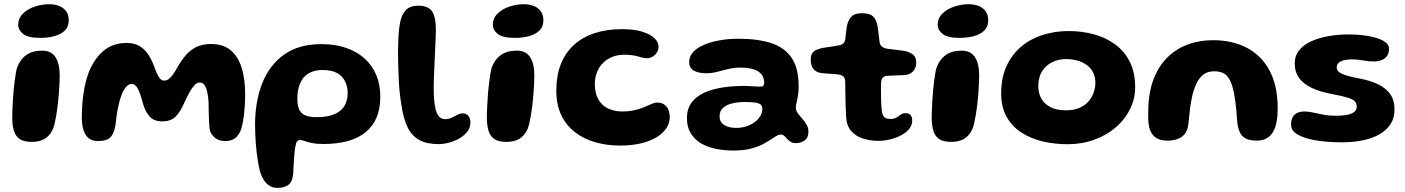

<svg xmlns="http://www.w3.org/2000/svg" viewBox="-20 -657 6672 912"><path d="M131 17Q94.5 17 74.2 3.8Q54 -9.5 46 -35.8Q38 -62 38 -101Q38 -117 39 -137.5Q40 -158 41.2 -180.2Q42.5 -202.5 44.5 -225Q46.5 -247.5 49.2 -268.2Q52 -289 54.8 -306.5Q57.5 -324 61 -335.5Q76 -375.5 105.5 -396Q135 -416.5 180.5 -416.5Q223.5 -416.5 243.5 -385.5Q263.5 -354.5 263.5 -300Q263.5 -283 262.5 -260Q261.5 -237 259.5 -211.5Q257.5 -186 254.5 -160Q251.5 -134 247.5 -110.5Q243.5 -87 239 -68Q234.5 -49 228.5 -38Q213.5 -9 189.5 4Q165.5 17 131 17ZM171 -477Q113.5 -477 90 -495.8Q66.5 -514.5 66.5 -539Q66.5 -570.5 89 -592.5Q111.5 -614.5 145.5 -625.8Q179.5 -637 213.5 -637Q238.5 -637 259.5 -629.2Q280.5 -621.5 293.5 -604.5Q306.5 -587.5 306.5 -560.5Q306.5 -530 287.8 -511.8Q269 -493.5 238 -485.2Q207 -477 171 -477Z M446 13Q417.5 13 400.5 -1.2Q383.5 -15.5 376 -41Q368.5 -66.5 368.5 -100.5Q368.5 -120.5 369.8 -143.5Q371 -166.5 373.8 -190.8Q376.5 -215 381 -239Q385.5 -263 392.2 -285.5Q399 -308 407.5 -328Q437 -390.5 479.8 -421.8Q522.5 -453 581.5 -453Q621 -453 646.8 -435.8Q672.5 -418.5 688.8 -391Q705 -363.5 715.5 -332.5Q723.5 -309 734.2 -291.5Q745 -274 759 -274Q775.5 -274 789.5 -288.5Q803.5 -303 819 -331Q838 -365 859.8 -391.5Q881.5 -418 911 -433Q940.5 -448 982 -448Q1041.5 -448 1077 -417.2Q1112.5 -386.5 1128.5 -333Q1144.5 -279.5 1144.5 -211.5Q1144.5 -190 1143.5 -167.8Q1142.5 -145.5 1140.2 -124Q1138 -102.5 1134.5 -82.8Q1131 -63 1126.5 -46Q1116 -16 1097.8 -1.5Q1079.5 13 1049.5 13Q1022 13 1004.2 0Q986.5 -13 977.5 -35Q975.5 -44 974.5 -54.8Q973.5 -65.5 973 -78.8Q972.5 -92 972 -106.8Q971.5 -121.5 971.2 -138.2Q971 -155 970.5 -174Q969 -200 964.2 -220.8Q959.5 -241.5 951 -253.2Q942.5 -265 929 -265Q915 -265 902.8 -251.5Q890.5 -238 879 -216.5Q867.5 -195 856.5 -171Q836 -124 813.2 -102.2Q790.5 -80.5 751 -80.5Q711 -80.5 690.5 -103.8Q670 -127 659.5 -163.5Q652 -192.5 644.5 -213.5Q637 -234.5 627.8 -246.2Q618.5 -258 604.5 -258Q592 -258 580.5 -246Q569 -234 559 -210.5Q549.5 -185.5 543.5 -159Q537.5 -132.5 533.8 -107Q530 -81.5 528 -59.5Q520.5 -19.5 502.8 -3.2Q485 13 446 13Z M1298 235.5Q1278 235.5 1262 226.5Q1246 217.5 1234.2 199.5Q1222.5 181.5 1214 154.5Q1209.5 135.5 1206 114.8Q1202.5 94 1199.8 71.8Q1197 49.5 1195.2 26.5Q1193.5 3.5 1192.5 -19Q1191.5 -41.5 1191.5 -63.5Q1191.5 -175 1225.8 -261.8Q1260 -348.5 1330 -398Q1400 -447.5 1506.5 -447.5Q1570.5 -447.5 1622 -430.2Q1673.5 -413 1710.5 -380.2Q1747.5 -347.5 1767 -301.2Q1786.5 -255 1786.5 -197.5Q1786.5 -142.5 1769.5 -100.8Q1752.5 -59 1718.5 -30.5Q1684.5 -2 1633.8 12.5Q1583 27 1515.5 27Q1482.5 27 1461 22.2Q1439.5 17.5 1426.5 12.8Q1413.5 8 1406 8Q1396.5 8 1391.2 14.5Q1386 21 1383.5 37Q1381 47.5 1379.5 64Q1378 80.5 1376.5 99.5Q1375 118.5 1374.2 135.8Q1373.5 153 1373 164Q1370 205.5 1350.5 220.5Q1331 235.5 1298 235.5ZM1484 -100.5Q1537 -100.5 1569.5 -115Q1602 -129.5 1616.8 -155.2Q1631.5 -181 1631.5 -215.5Q1631.5 -243.5 1620.2 -268.5Q1609 -293.5 1583 -309Q1557 -324.5 1511.5 -324.5Q1481.5 -324.5 1459 -315Q1436.5 -305.5 1421.8 -287.8Q1407 -270 1399.8 -245Q1392.5 -220 1392.5 -188.5Q1392.5 -156.5 1401.2 -137Q1410 -117.5 1430 -109Q1450 -100.5 1484 -100.5Z M2063 27.5Q2007 27.5 1971 7.8Q1935 -12 1914.8 -55Q1894.5 -98 1885.5 -167.5Q1881.5 -189 1878.5 -218.5Q1875.5 -248 1874 -281.2Q1872.5 -314.5 1871.5 -346.5Q1870.5 -378.5 1870.5 -405.5Q1870.5 -432.5 1871.5 -449.5Q1872.5 -507.5 1880 -548Q1887.5 -588.5 1907.8 -609.2Q1928 -630 1967 -630Q2014.5 -630 2032.5 -602.8Q2050.5 -575.5 2050.5 -514.5Q2050.5 -501.5 2049.5 -481Q2048.5 -460.5 2047.5 -435.5Q2046.5 -410.5 2045.2 -383.5Q2044 -356.5 2042.8 -330.2Q2041.5 -304 2040.8 -281.2Q2040 -258.5 2040 -241.5Q2040 -198 2043.5 -169Q2047 -140 2054 -122.8Q2061 -105.5 2071.2 -98.2Q2081.5 -91 2094.5 -91Q2111.5 -91 2125.5 -97.8Q2139.5 -104.5 2152.2 -111.5Q2165 -118.5 2179 -118.5Q2195 -118.5 2204.8 -106.5Q2214.5 -94.5 2214.5 -74.5Q2214.5 -52 2200.8 -33.2Q2187 -14.5 2164.5 -1Q2142 12.5 2115.2 20Q2088.5 27.5 2063 27.5Z M2385.5 17Q2349 17 2328.8 3.8Q2308.5 -9.5 2300.5 -35.8Q2292.5 -62 2292.5 -101Q2292.5 -117 2293.5 -137.5Q2294.5 -158 2295.8 -180.2Q2297 -202.5 2299 -225Q2301 -247.5 2303.8 -268.2Q2306.5 -289 2309.2 -306.5Q2312 -324 2315.5 -335.5Q2330.5 -375.5 2360 -396Q2389.5 -416.5 2435 -416.5Q2478 -416.5 2498 -385.5Q2518 -354.5 2518 -300Q2518 -283 2517 -260Q2516 -237 2514 -211.5Q2512 -186 2509 -160Q2506 -134 2502 -110.5Q2498 -87 2493.5 -68Q2489 -49 2483 -38Q2468 -9 2444 4Q2420 17 2385.5 17ZM2425.5 -477Q2368 -477 2344.5 -495.8Q2321 -514.5 2321 -539Q2321 -570.5 2343.5 -592.5Q2366 -614.5 2400 -625.8Q2434 -637 2468 -637Q2493 -637 2514 -629.2Q2535 -621.5 2548 -604.5Q2561 -587.5 2561 -560.5Q2561 -530 2542.2 -511.8Q2523.5 -493.5 2492.5 -485.2Q2461.5 -477 2425.5 -477Z M2926 34.5Q2864 34.5 2809.2 19.2Q2754.5 4 2712.5 -28Q2670.5 -60 2646.5 -109.2Q2622.5 -158.5 2622.5 -226.5Q2622.5 -297.5 2643.8 -351.8Q2665 -406 2705.8 -443.2Q2746.5 -480.5 2804.2 -499.5Q2862 -518.5 2935 -518.5Q2992.5 -518.5 3030.8 -506.5Q3069 -494.5 3088.5 -475.8Q3108 -457 3108 -435.5Q3108 -420 3100 -407.5Q3092 -395 3079.2 -387.8Q3066.5 -380.5 3052.5 -380.5Q3039 -380.5 3025.5 -384.8Q3012 -389 2993.2 -393Q2974.5 -397 2945 -397Q2914 -397 2888.8 -387Q2863.5 -377 2844.8 -358.5Q2826 -340 2815.8 -314.5Q2805.5 -289 2805.5 -258Q2805.5 -214 2822 -185Q2838.5 -156 2868 -141.8Q2897.5 -127.5 2936.5 -127.5Q2969 -127.5 2995 -133.8Q3021 -140 3041 -148.5Q3061 -157 3075.5 -163.5Q3090 -170 3099.5 -170Q3123.5 -170 3137 -159.2Q3150.5 -148.5 3156 -132.8Q3161.5 -117 3161.5 -102Q3161.5 -71.5 3144.2 -46.5Q3127 -21.5 3095.5 -3.2Q3064 15 3020.8 24.8Q2977.5 34.5 2926 34.5Z M3463 58Q3421 58 3381.5 50.2Q3342 42.5 3311 24.5Q3280 6.5 3261.5 -23.2Q3243 -53 3243 -96Q3243 -141 3265.8 -170.8Q3288.5 -200.5 3327 -217.5Q3365.5 -234.5 3414.2 -241.8Q3463 -249 3515 -249Q3529 -249 3543.2 -248Q3557.5 -247 3569.8 -246.2Q3582 -245.5 3589.5 -245.5Q3601 -245.5 3605.5 -249.5Q3610 -253.5 3610 -263Q3610 -275.5 3606.8 -285.5Q3603.5 -295.5 3597.5 -303.2Q3591.5 -311 3583 -316.5Q3568.5 -326.5 3546.5 -331.2Q3524.5 -336 3499 -336Q3467.5 -336 3439.5 -329.2Q3411.5 -322.5 3386 -315.8Q3360.5 -309 3336 -309Q3296.5 -309 3275 -322Q3253.5 -335 3253.5 -362.5Q3253.5 -389 3272.5 -409.8Q3291.5 -430.5 3324.8 -444.5Q3358 -458.5 3400 -465.8Q3442 -473 3487.5 -473Q3580.5 -473 3644 -452Q3707.5 -431 3740.5 -382Q3773.5 -333 3773.5 -248Q3773.5 -227 3771.5 -211Q3769.5 -195 3766.8 -183.2Q3764 -171.5 3762 -162.5Q3760 -153.5 3760 -146Q3760 -132.5 3769 -120Q3778 -107.5 3790 -94.2Q3802 -81 3811 -65.8Q3820 -50.5 3820 -31.5Q3820 -3 3802 10Q3784 23 3760.5 23Q3741.5 23 3729.8 12.8Q3718 2.5 3709 -7.8Q3700 -18 3689 -18Q3681.5 -18 3672.2 -13.5Q3663 -9 3650 0Q3635 10.5 3610.8 24.2Q3586.5 38 3550.5 48Q3514.5 58 3463 58ZM3478.5 -49.5Q3501.5 -49.5 3523 -56.2Q3544.5 -63 3562.2 -75.2Q3580 -87.5 3590.5 -104.2Q3601 -121 3601 -140.5Q3601 -154.5 3592 -161.2Q3583 -168 3564.2 -170.2Q3545.5 -172.5 3517 -172.5Q3486.5 -172.5 3459.2 -166.2Q3432 -160 3415 -145.2Q3398 -130.5 3398 -104.5Q3398 -85.5 3408.2 -73.5Q3418.5 -61.5 3436.5 -55.5Q3454.5 -49.5 3478.5 -49.5Z M4152.5 12Q4115 12 4080.5 1.5Q4046 -9 4023.8 -33.8Q4001.5 -58.5 3999 -102Q3998.5 -115 3997.8 -130.2Q3997 -145.5 3996.5 -162.2Q3996 -179 3995.8 -196.5Q3995.5 -214 3995.2 -231.8Q3995 -249.5 3995 -266.5Q3994.5 -288.5 3984.2 -295.2Q3974 -302 3956.5 -304Q3946.5 -305 3933.8 -305.8Q3921 -306.5 3907.8 -307.5Q3894.5 -308.5 3882 -310Q3858 -312.5 3844.5 -328.8Q3831 -345 3831 -374Q3831 -394 3839 -405Q3847 -416 3860.5 -421.2Q3874 -426.5 3890.5 -430Q3914 -433 3931.2 -435.8Q3948.5 -438.5 3962.5 -441Q3977 -443.5 3985.2 -450.2Q3993.5 -457 3995.5 -473.5Q3997 -485 3998.2 -497.2Q3999.5 -509.5 4001 -521.5Q4002.5 -533.5 4005 -542.5Q4013.5 -570 4028 -582Q4042.5 -594 4074 -594Q4099 -594 4113.5 -587.8Q4128 -581.5 4136 -568Q4144 -554.5 4148.5 -532.5Q4150.5 -519 4151.8 -509Q4153 -499 4154 -490.5Q4155 -482 4156 -474Q4157 -466 4158 -457.5Q4160 -442.5 4169.8 -435.2Q4179.5 -428 4194.5 -425.5Q4207.5 -424 4221 -422.2Q4234.5 -420.5 4247.2 -419Q4260 -417.5 4271 -416Q4295 -412.5 4313.5 -400.2Q4332 -388 4332 -359.5Q4332 -334 4317 -318.2Q4302 -302.5 4278 -300.5Q4252.5 -299 4230 -298.5Q4207.5 -298 4193.5 -297Q4182.5 -296 4174.5 -289.8Q4166.5 -283.5 4165 -263Q4164.5 -250 4164.5 -236Q4164.5 -222 4164.8 -208Q4165 -194 4165.2 -180.5Q4165.5 -167 4166.5 -154.8Q4167.5 -142.5 4168.5 -132Q4171 -110 4180.2 -101Q4189.5 -92 4210 -92Q4227.5 -92 4238.8 -99Q4250 -106 4259.2 -112.8Q4268.5 -119.5 4280.5 -119.5Q4298 -119.5 4305.5 -110.2Q4313 -101 4313 -83Q4313 -62 4298.5 -44.5Q4284 -27 4260.5 -14.5Q4237 -2 4208.8 5Q4180.5 12 4152.5 12Z M4498.5 17Q4462 17 4441.8 3.8Q4421.5 -9.5 4413.5 -35.8Q4405.5 -62 4405.5 -101Q4405.5 -117 4406.5 -137.5Q4407.5 -158 4408.8 -180.2Q4410 -202.5 4412 -225Q4414 -247.5 4416.8 -268.2Q4419.5 -289 4422.2 -306.5Q4425 -324 4428.5 -335.5Q4443.5 -375.5 4473 -396Q4502.5 -416.5 4548 -416.5Q4591 -416.5 4611 -385.5Q4631 -354.5 4631 -300Q4631 -283 4630 -260Q4629 -237 4627 -211.5Q4625 -186 4622 -160Q4619 -134 4615 -110.5Q4611 -87 4606.5 -68Q4602 -49 4596 -38Q4581 -9 4557 4Q4533 17 4498.5 17ZM4538.5 -477Q4481 -477 4457.5 -495.8Q4434 -514.5 4434 -539Q4434 -570.5 4456.5 -592.5Q4479 -614.5 4513 -625.8Q4547 -637 4581 -637Q4606 -637 4627 -629.2Q4648 -621.5 4661 -604.5Q4674 -587.5 4674 -560.5Q4674 -530 4655.2 -511.8Q4636.5 -493.5 4605.5 -485.2Q4574.5 -477 4538.5 -477Z M5051 28Q4990 28 4933.2 14.8Q4876.5 1.5 4832 -27.2Q4787.5 -56 4761.5 -102Q4735.5 -148 4735.5 -214Q4735.5 -286.5 4760.5 -341.8Q4785.5 -397 4829.5 -434.5Q4873.5 -472 4931.8 -490.8Q4990 -509.5 5056.5 -509.5Q5119.5 -509.5 5176.2 -494Q5233 -478.5 5277.2 -446Q5321.5 -413.5 5346.8 -363Q5372 -312.5 5372 -242.5Q5372 -188 5348 -139Q5324 -90 5280.5 -52.5Q5237 -15 5178.5 6.5Q5120 28 5051 28ZM5042.5 -133Q5080 -133 5106.8 -144.5Q5133.5 -156 5150.2 -175.2Q5167 -194.5 5175 -217.5Q5183 -240.5 5183 -263.5Q5183 -294 5171 -315.5Q5159 -337 5138.8 -350.5Q5118.5 -364 5093.8 -370.2Q5069 -376.5 5043.5 -376.5Q5009 -376.5 4979 -362.2Q4949 -348 4930.5 -319.5Q4912 -291 4912 -248Q4912 -212.5 4927.5 -186.8Q4943 -161 4972 -147Q5001 -133 5042.5 -133Z M5524.5 11Q5491.5 11 5470.8 -2.5Q5450 -16 5440 -47Q5437 -58.5 5435.5 -73.2Q5434 -88 5433.8 -106.2Q5433.5 -124.5 5434.5 -146Q5438 -247.5 5476.8 -319Q5515.5 -390.5 5583.8 -428.2Q5652 -466 5743 -466Q5834.5 -466 5903.5 -429.5Q5972.5 -393 6010.8 -321Q6049 -249 6049 -142.5Q6049 -124.5 6047.8 -108.8Q6046.5 -93 6044 -79.5Q6041.5 -66 6038 -54.5Q6026.5 -21.5 6004.8 -5.2Q5983 11 5951.5 11Q5916 11 5896.8 0.8Q5877.5 -9.5 5869 -29Q5860.5 -48.5 5857 -76Q5855 -107 5852.8 -131.5Q5850.5 -156 5847.8 -175.5Q5845 -195 5842 -211.5Q5839 -228 5834.5 -243.5Q5824.5 -281 5804.8 -299.8Q5785 -318.5 5748 -318.5Q5713 -318.5 5691 -298.8Q5669 -279 5655.5 -242Q5649 -225.5 5644.5 -207Q5640 -188.5 5636.5 -167.2Q5633 -146 5630.5 -121.5Q5628 -97 5625 -69.5Q5621.5 -37.5 5607 -20Q5592.5 -2.5 5571.2 4.2Q5550 11 5524.5 11Z M6353.5 19Q6317 19 6283 16.2Q6249 13.5 6220 8Q6191 2.5 6169.5 -6Q6144.5 -15.5 6128.5 -28.8Q6112.5 -42 6112.5 -67Q6112.5 -95.5 6128.5 -111.5Q6144.5 -127.5 6175.5 -127.5Q6194.5 -127.5 6217 -122.5Q6239.5 -117.5 6266.8 -112.2Q6294 -107 6326.5 -107Q6352.5 -107 6375 -110.8Q6397.5 -114.5 6411 -124Q6424.5 -133.5 6424.5 -150Q6424.5 -166 6415.2 -175.8Q6406 -185.5 6381.2 -193.2Q6356.5 -201 6310.5 -209.5Q6253 -220 6212.8 -238.5Q6172.5 -257 6151.2 -286Q6130 -315 6130 -355.5Q6130 -392 6151 -418.2Q6172 -444.5 6208.5 -461Q6245 -477.5 6290.8 -485.5Q6336.5 -493.5 6386.5 -493.5Q6419 -493.5 6452.5 -489.8Q6486 -486 6514.5 -477.8Q6543 -469.5 6560.5 -456.8Q6578 -444 6578 -426Q6578 -403.5 6567.5 -390Q6557 -376.5 6540.8 -370.8Q6524.5 -365 6507 -365Q6481.5 -365 6454.5 -370Q6427.5 -375 6403 -375Q6382.5 -375 6365.8 -371.2Q6349 -367.5 6339.2 -359.2Q6329.5 -351 6329.5 -337Q6329.5 -317 6355.2 -305.8Q6381 -294.5 6435.5 -284.5Q6487.5 -275 6525.2 -257Q6563 -239 6583.5 -210Q6604 -181 6604 -137Q6604 -96.5 6585 -67.2Q6566 -38 6532 -18.8Q6498 0.5 6452.5 9.8Q6407 19 6353.5 19Z"/></svg>

Font: Gluten SemiBold
Style: Regular
Weight: 600
Designer: Tyler Finck
Foundry: Etcetera Type Company
Version: Version 1.300